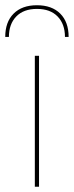

<svg xmlns="http://www.w3.org/2000/svg" viewBox="-48 -713 282 733"><path d="M101 -500V0H85V-500ZM214 -572H200Q200 -621 172 -650Q144 -679 93 -679Q42 -679 14 -650Q-14 -621 -14 -572H-28Q-28 -629 4 -661Q36 -693 93 -693Q150 -693 182 -661Q214 -629 214 -572Z"/></svg>

Font: Work Sans Thin
Style: Regular
Weight: 250
Designer: Wei Huang
Foundry: Wei Huang
Version: Version 2.012